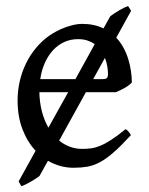

<svg xmlns="http://www.w3.org/2000/svg" viewBox="-20 -549 502 645"><path d="M342.8 -300.8Q342.8 -310.5 340.6 -325Q338.4 -339.4 332.5 -354.5L293 -283.2H324.2Q335.4 -283.2 339.1 -286.9Q342.8 -290.5 342.8 -300.8ZM112.3 -239.3Q112.8 -205.6 120.6 -175.3Q128.4 -145 142.6 -120.1L209 -239.3ZM242.2 -417.5Q216.8 -417.5 195.6 -407.7Q174.3 -397.9 158 -380.1Q141.6 -362.3 130.6 -337.6Q119.6 -313 115.2 -283.2H233.4L298.3 -400.9Q287.6 -408.2 273.9 -412.8Q260.3 -417.5 242.2 -417.5ZM420.4 -512.7 370.6 -422.4Q384.8 -407.2 394.8 -388.7Q404.8 -370.1 410.9 -350.3Q417 -330.6 419.9 -310.5Q422.9 -290.5 422.9 -272Q414.1 -262.2 399.4 -253.9Q384.8 -245.6 369.1 -239.3H268.6L178.7 -76.7Q194.8 -63.5 214.4 -56.2Q233.9 -48.8 256.8 -48.8Q272 -48.8 286.4 -50.8Q300.8 -52.7 317.4 -59.6Q334 -66.4 354.2 -79.6Q374.5 -92.8 401.9 -115.2Q408.2 -111.8 412.8 -105.5Q417.5 -99.1 419.9 -95.2Q387.2 -59.6 362.5 -37.8Q337.9 -16.1 316.2 -4.4Q294.4 7.3 273.2 11Q252 14.6 227.1 14.6Q203.6 14.6 182.1 8.5Q160.6 2.4 141.1 -8.8L112.8 42Q108.4 45.9 100.3 51Q92.3 56.2 83.5 61.3Q74.7 66.4 66.2 70.6Q57.6 74.7 51.8 76.7L42.5 60.5L99.6 -42.5Q71.8 -72.3 55.4 -115Q39.1 -157.7 39.1 -211.9Q39.1 -244.6 46.4 -276.4Q53.7 -308.1 67.6 -336.4Q81.5 -364.7 101.6 -388.7Q121.6 -412.6 147 -430.2Q157.7 -437.5 171.1 -444.6Q184.6 -451.7 199.2 -457Q213.9 -462.4 228.3 -465.6Q242.7 -468.8 255.9 -468.8Q296.4 -468.8 327.6 -453.6L350.6 -494.6Q364.7 -504.9 380.4 -514.2Q396 -523.4 410.2 -528.8Z"/></svg>

Font: Gentium Plus
Style: Regular
Weight: 400
Designer: J. Victor Gaultney, Annie Olsen, Iska Routamaa
Foundry: SIL International
Version: Version 1.510